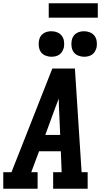

<svg xmlns="http://www.w3.org/2000/svg" viewBox="-24 -1154 644 1174"><path d="M-4 0V-101H46L103 -245L296 -735H434L475 -101H512V0H301V-101H353L348 -229H215L167 -101H206V0ZM344 -329 337 -490Q337 -505 336 -520.5Q335 -536 335 -551Q329 -536 323.5 -520.5Q318 -505 312 -490L253 -329ZM490 -807Q472 -807 454.5 -814Q437 -821 427 -834.5Q417 -848 414 -866.5Q411 -885 414 -904Q416 -917 422.5 -929Q429 -941 440.5 -949Q452 -957 465 -960Q478 -963 490 -963Q509 -963 526 -956Q543 -949 553.5 -935.5Q564 -922 567 -903.5Q570 -885 567 -866Q564 -853 557.5 -841Q551 -829 540 -821Q529 -813 516 -810Q503 -807 490 -807ZM290 -807Q272 -807 254.5 -814Q237 -821 227 -834.5Q217 -848 214 -866.5Q211 -885 214 -904Q216 -917 222.5 -929Q229 -941 240.5 -949Q252 -957 265 -960Q278 -963 290 -963Q309 -963 326 -956Q343 -949 353.5 -935.5Q364 -922 367 -903.5Q370 -885 367 -866Q364 -853 357.5 -841Q351 -829 340 -821Q329 -813 316 -810Q303 -807 290 -807ZM274 -1046V-1134H574V-1046Z"/></svg>

Font: Iosevka Slab Extended Oblique
Style: Bold
Weight: 700
Width: 7
Italic angle: -9°
Monospace: yes
Designer: Belleve Invis
Foundry: Belleve Invis
Version: Version 11.1.1; ttfautohint (v1.8.3)